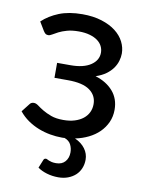

<svg xmlns="http://www.w3.org/2000/svg" viewBox="-79 -573 609 802"><g transform="rotate(10 225.0 -172.0)"><path d="M160.5 105.5Q163 105.5 166 107.2Q169 109 174 111Q179 113 186.2 114.8Q193.5 116.5 204.5 116.5Q229.5 116.5 243 101Q256.5 85.5 256.5 62Q256.5 44 248.8 28.8Q241 13.5 221.5 6.5Q218.5 7 215.5 7Q212.5 7 209.5 7Q185.5 7 160 2.5Q134.5 -2 110.2 -11.5Q86 -21 64.2 -36Q42.5 -51 25.5 -72L52.5 -106.5Q58.5 -115.5 70.5 -115.5Q79.5 -115.5 89.8 -107.8Q100 -100 115 -91Q130 -82 151 -74.2Q172 -66.5 203 -66.5Q230 -66.5 251 -73Q272 -79.5 286.8 -91.2Q301.5 -103 309 -118.8Q316.5 -134.5 316.5 -153.5Q316.5 -190 286.5 -211.8Q256.5 -233.5 194 -233.5H136.5V-297H194Q248.5 -297 279 -317.5Q309.5 -338 309.5 -370.5Q309.5 -385 303 -398Q296.5 -411 283.2 -420.8Q270 -430.5 250 -436.2Q230 -442 203.5 -442Q174 -442 153.8 -436.2Q133.5 -430.5 119.2 -423.2Q105 -416 95.8 -410.2Q86.5 -404.5 80 -404.5Q73 -404.5 68.8 -407.2Q64.5 -410 59 -418.5L37 -455Q65.5 -482 107 -498.8Q148.5 -515.5 206 -515.5Q252.5 -515.5 288 -504.2Q323.5 -493 347.5 -474.5Q371.5 -456 383.8 -431.8Q396 -407.5 396 -382Q396 -367 391.2 -350.8Q386.5 -334.5 375.8 -319.2Q365 -304 347.5 -291.2Q330 -278.5 304.5 -270Q352 -255.5 379.5 -223.8Q407 -192 407 -145.5Q407 -116.5 396 -92.2Q385 -68 366 -49.2Q347 -30.5 321 -17.8Q295 -5 265 1Q293 13.5 308.5 34.5Q324 55.5 324 81Q324 100.5 317 117.5Q310 134.5 296.8 146.8Q283.5 159 265 166Q246.5 173 224 173Q198 173 174.8 166Q151.5 159 136 147.5L150.5 112Q153 105.5 160.5 105.5Z"/></g></svg>

Font: Lato Medium
Style: Regular
Weight: 500
Designer: Lukasz Dziedzic
Foundry: tyPoland Lukasz Dziedzic
Version: Version 2.006; 2014-01-15